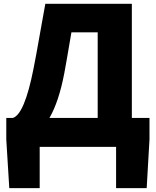

<svg xmlns="http://www.w3.org/2000/svg" viewBox="-20 -764 811 999"><path d="M488.3 -595.7H351.6Q322.3 -422.9 314.5 -382.8Q286.1 -234.4 237.3 -150.4H488.3ZM666 -150.4H757.8V-38.1L743.2 214.8H584V0H186.5V214.8H28.3L12.7 -38.1V-150.4H46.9Q107.4 -168.9 154.3 -406.2Q168 -474.6 186 -578.1Q204.1 -681.6 215.8 -744.1H666Z"/></svg>

Font: Gen Shin Gothic Heavy
Style: Bold
Weight: 900
Designer: [Source Han Sans]
Ryoko NISHIZUKA  (kana & ideographs); Paul D. Hunt (Latin, Greek & Cyrillic); Wenlong ZHANG  (bopomofo
Version: Version 1.002.20150607